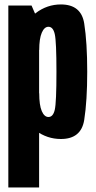

<svg xmlns="http://www.w3.org/2000/svg" viewBox="-20 -623 430 864"><path d="M17.5 220.5H156V-519.5L122 -598H17.5ZM254 2.5Q345.5 2.5 359 -83.5Q372.5 -169.5 372.5 -300Q372.5 -431.5 359 -517.2Q345.5 -603 254 -603Q192 -603 141.2 -564.5Q90.5 -526 90.5 -451.5L156.5 -398Q156.5 -449 168 -475.8Q179.5 -502.5 198 -502.5Q219 -502.5 226.5 -469.2Q234 -436 234 -300Q234 -162 226.5 -129.2Q219 -96.5 198 -96.5Q179.5 -96.5 168 -123Q156.5 -149.5 156.5 -203.5L90.5 -147.5Q90.5 -73 141.2 -35.2Q192 2.5 254 2.5Z"/></svg>

Font: Anybody ExtraCondensed
Style: Bold
Weight: 700
Width: 2
Version: Version 1.113;gftools[0.9.25]